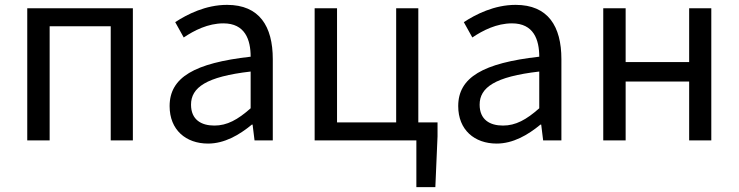

<svg xmlns="http://www.w3.org/2000/svg" viewBox="-20 -577 3036 789"><path d="M92 0H184V-469H435V0H526V-543H92Z M835 13C902 13 963 -22 1015 -65H1018L1026 0H1101V-334C1101 -469 1046 -557 913 -557C825 -557 749 -518 700 -486L735 -423C778 -452 835 -481 898 -481C987 -481 1010 -414 1010 -344C779 -318 677 -259 677 -141C677 -43 744 13 835 13ZM861 -61C807 -61 765 -85 765 -147C765 -217 827 -262 1010 -283V-132C957 -85 913 -61 861 -61Z M1691 192H1769L1778 -17V-74H1699V-543H1608V-74H1365V-543H1273V0H1691Z M2021 13C2088 13 2149 -22 2201 -65H2204L2212 0H2287V-334C2287 -469 2232 -557 2099 -557C2011 -557 1935 -518 1886 -486L1921 -423C1964 -452 2021 -481 2084 -481C2173 -481 2196 -414 2196 -344C1965 -318 1863 -259 1863 -141C1863 -43 1930 13 2021 13ZM2047 -61C1993 -61 1951 -85 1951 -147C1951 -217 2013 -262 2196 -283V-132C2143 -85 2099 -61 2047 -61Z M2459 0H2551V-242H2812V0H2903V-543H2812V-322H2551V-543H2459Z"/></svg>

Font: Noto Sans KR
Style: Regular
Weight: 400
Designer: Ryoko NISHIZUKA 西塚涼子 (kana, bopomofo & ideographs); Paul D. Hunt (Latin, Greek & Cyrillic); Sandoll Communications 산돌커뮤니
Foundry: Adobe
Version: Version 2.004;hotconv 1.0.118;makeotfexe 2.5.65603